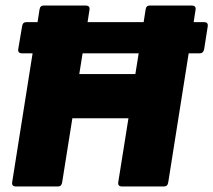

<svg xmlns="http://www.w3.org/2000/svg" viewBox="-20 -675 772 695"><path d="M38 0Q22 0 24 -15L98 -482H60Q44 -482 46 -497L60 -580Q62 -595 76 -595H116L123 -640Q125 -655 138 -655H290Q306 -655 304 -640L297 -595H500L507 -640Q509 -655 522 -655H674Q690 -655 688 -640L681 -595H718Q734 -595 732 -580L719 -497Q716 -482 704 -482H663L589 -15Q587 0 573 0H422Q406 0 408 -15L445 -247H242L205 -15Q203 0 190 0ZM267 -407H470L482 -482H279Z"/></svg>

Font: Sofia Sans ExtraBlack
Style: Italic
Weight: 1000
Italic angle: -9°
Designer: Botio Nikoltchev, Ani Petrova
Foundry: lettersoup
Version: Version 4.100; ttfautohint (v1.8.4.7-5d5b)